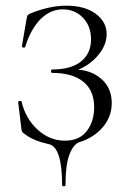

<svg xmlns="http://www.w3.org/2000/svg" viewBox="-20 -500 452 677"><path d="M211 152Q211 157 205 157Q199 157 199 152Q199 17 151 8Q100 -3 69 -26Q60 -32 58 -35.5Q56 -39 55 -49L44 -140Q44 -143 49.5 -144Q55 -145 56 -142Q70 -82 112.5 -43Q155 -4 209 -4Q260 -4 286 -38Q312 -72 312 -122Q312 -181 273.5 -212Q235 -243 164 -243Q160 -243 160 -249Q160 -255 164 -255Q231 -255 266 -283.5Q301 -312 301 -361Q301 -408 272.5 -437.5Q244 -467 201 -467Q158 -467 123.5 -433Q89 -399 69 -335Q69 -332 64 -332Q62 -332 59.5 -333.5Q57 -335 57 -336L73 -429Q75 -442 77 -445.5Q79 -449 88 -453Q156 -480 213 -480Q279 -480 317.5 -451.5Q356 -423 356 -380Q356 -347 335 -317Q314 -287 283 -268Q252 -249 226 -247L240 -255Q299 -255 336.5 -222.5Q374 -190 374 -137Q374 -88 342 -51Q310 -14 258 2Q238 10 224.5 46Q211 82 211 152Z"/></svg>

Font: Cormorant Unicase Light
Style: Regular
Weight: 300
Designer: Christian Thalmann (Catharsis Fonts)
Foundry: Catharsis Fonts
Version: Version 4.000